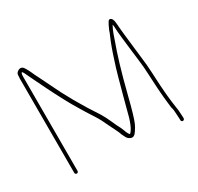

<svg xmlns="http://www.w3.org/2000/svg" viewBox="-143 -795 1039 1007"><g transform="rotate(-30 376.0 -291.0)"><path d="M88.8 -602C93.8 -598 100.2 -586.5 108.1 -567.5C111.9 -558.5 119 -543.8 129.4 -523.5C139.8 -503.2 149.3 -483.7 157.9 -465.2C166.6 -446.6 183.9 -412.8 210 -363.8C222.5 -340.4 236.6 -315.6 252.5 -289.5C260 -277.2 267.3 -265.2 274.4 -253.5C281.5 -241.8 291.4 -226.2 304.3 -206.7C317.1 -187.1 330.3 -162.2 343.8 -131.8C348 -122.4 355.8 -106.5 367.2 -84.3C371.2 -76.5 374.7 -68.1 377.5 -59C380 -53.7 383.7 -46.2 388.5 -36.7C393.4 -27.2 401 -20.7 411.3 -17C423.8 -12.3 435.4 -18.7 446.3 -36C454.6 -48 461.3 -59.7 466.3 -71C476.3 -93.7 490.8 -143.3 510 -220C540.8 -343.3 569.8 -437.5 594 -502.5C597 -511.5 600.9 -522.9 605.8 -536.8C610.6 -550.6 617.2 -565 625.5 -580L627.5 -567C628.2 -556.3 628.8 -545.3 629.5 -534C630.2 -522.7 631.5 -509.3 633.5 -494C635.5 -478.7 637.8 -458.2 640.5 -432.5C643.2 -406.8 646.5 -379.2 650.5 -349.7C654.5 -320.1 657.1 -287.6 658.5 -252C659.2 -234.7 659.8 -221.3 660.5 -212C661.2 -202.7 661.8 -191.3 662.5 -178C663.2 -164.7 664 -152.7 665 -142C666 -131.3 666.8 -121.7 667.5 -113C668.2 -104.3 669 -96.5 670 -89.5C671 -82.5 671.8 -75.3 672.5 -68C673.2 -60.7 673.8 -54.7 674.5 -50C678.5 -38 680.5 -25 680.5 -11L682.5 24V32C682.5 34.7 683.5 37 685.5 39C687.5 41 689.8 42 692.5 42C695.2 42 697.5 41 699.5 39C701.5 37 702.5 34.7 702.5 32V24L700.5 -10C700.5 -15.3 699.4 -24.2 697.2 -36.6C695.1 -49 693.5 -60.3 692.5 -70.5C691.8 -77.5 691 -84.5 690 -91.5C689 -98.5 688.2 -106.3 687.5 -115C686.8 -123.7 686 -133.2 685 -143.5C684 -153.8 683.2 -165.7 682.5 -179C681.8 -192.3 681.2 -203.7 680.5 -213C679.8 -222.3 679.2 -235.7 678.5 -253C677.2 -287.2 673.9 -324.7 668.5 -365.5C665.8 -385.8 663.2 -409 660.5 -435C657.8 -461 655.5 -481.5 653.5 -496.5C651.5 -511.5 650.2 -524.7 649.5 -536C648.8 -547.3 647.6 -561.7 645.9 -579.1C644.1 -596.4 639.3 -607.1 631.5 -611C626.2 -613.7 621.2 -612 616.5 -606C609.8 -595.3 604.5 -585 600.5 -575C599.2 -571.7 597.2 -567.3 594.5 -562C592.5 -554.7 590.3 -548.7 588 -544C585.7 -539.3 583.7 -534.5 581.9 -529.5L573.1 -508.5C569.4 -499.5 565.8 -490.2 562.5 -480.5C559.2 -470.8 555.8 -461.3 552.4 -452C549 -442.7 540.8 -417.5 527.9 -376.4C521.5 -356 507.4 -305.2 485.6 -224L468.8 -161C453 -93.1 435.9 -51.8 417.5 -37C411.4 -41.9 405.3 -53.5 399.2 -71.7C396.1 -80.9 389.9 -94 380.6 -111C377.7 -116.3 372.5 -127.7 365 -145.2C357.4 -162.7 347.9 -181.3 336.2 -201C273.8 -294.7 221.9 -385.9 180.6 -474.5C172.7 -491.5 163.5 -510.2 153.1 -530.5C142.7 -550.8 135.6 -565.5 131.9 -574.5C128.1 -583.5 122.1 -595 113.8 -609C105.4 -623 94.6 -627.2 81.5 -621.5C70.8 -615.8 65 -609 64 -601C63 -593 62.5 -585.3 62.5 -578V-7C62.5 -4.3 63.5 -2 65.5 0C67.5 2 69.8 3 72.5 3C75.2 3 77.5 2 79.5 0C81.5 -2 82.5 -4.3 82.5 -7V-578C82.5 -591.8 84.6 -599.8 88.8 -602Z"/></g></svg>

Font: Proton
Style: RgExt
Weight: 500
Version: Version 1.017